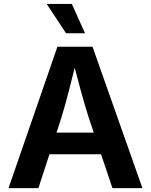

<svg xmlns="http://www.w3.org/2000/svg" viewBox="-20 -968 777 988"><path d="M23.9 0 275.4 -727.5H456.1L712.9 0H558.6L436 -364.3Q416 -427.7 394.8 -505.1Q373.5 -582.5 349.1 -677.2H378.9Q355.5 -582 335.4 -504.2Q315.4 -426.3 296.4 -364.3L177.7 0ZM175.8 -174.3V-285.6H561.5V-174.3ZM319.8 -796.9 220.2 -947.8H349.6L417.5 -796.9Z"/></svg>

Font: Inter
Style: 650
Weight: 650
Designer: Rasmus Andersson
Foundry: rsms
Version: Version 4.001;git-66647c0bb